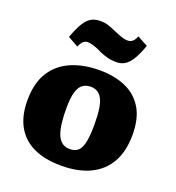

<svg xmlns="http://www.w3.org/2000/svg" viewBox="-141 -888 929 1015"><g transform="rotate(20 323.5 -381.0)"><path d="M316 14Q225 14 161.5 -15.5Q98 -45 64.5 -104Q31 -163 31 -249Q31 -347 69.5 -408.5Q108 -470 177 -500Q246 -530 337 -530Q420 -530 482.5 -503Q545 -476 580.5 -418.5Q616 -361 616 -268Q616 -176 581 -113.5Q546 -51 479 -18.5Q412 14 316 14ZM329 -84Q360 -84 377 -101Q394 -118 401 -155Q408 -192 408 -250Q408 -304 402.5 -339.5Q397 -375 385.5 -395Q374 -415 358 -423.5Q342 -432 322 -432Q296 -432 277.5 -419Q259 -406 249 -373.5Q239 -341 239 -282Q239 -212 248 -168.5Q257 -125 277 -104.5Q297 -84 329 -84ZM402 -600Q376 -600 353 -606Q330 -612 307 -622Q290 -631 275.5 -636.5Q261 -642 249 -645Q237 -648 225 -648Q214 -648 203 -639.5Q192 -631 182 -607L123 -640Q142 -692 160 -721.5Q178 -751 199.5 -763.5Q221 -776 251 -776Q278 -776 299.5 -768.5Q321 -761 343 -751Q366 -741 384.5 -734.5Q403 -728 421 -728Q436 -728 447 -737Q458 -746 467 -768L526 -736Q508 -686 490 -656Q472 -626 451 -613Q430 -600 402 -600Z"/></g></svg>

Font: Literata 18pt ExtraBold
Style: Regular
Weight: 800
Designer: Latin by Veronika Burian and Jose Scaglione. Greek by Irene Vlachou. Cyrillic by Vera Evstafieva.
Foundry: TypeTogether
Version: Version 3.103;gftools[0.9.29]